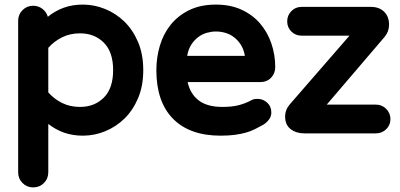

<svg xmlns="http://www.w3.org/2000/svg" viewBox="-20 -560 1740 835"><path d="M59 -470Q59 -497 78 -516Q97 -535 124 -535Q147 -535 164.5 -521.5Q182 -508 188 -487Q220 -513 257.5 -526.5Q295 -540 341 -540Q390 -540 437 -521Q484 -502 521 -466Q558 -430 580.5 -377Q603 -324 603 -255Q603 -186 580.5 -133Q558 -80 521 -44Q484 -8 437 11Q390 30 341 30Q296 30 259 17Q222 4 190 -21V189Q190 217 171 236Q152 255 124 255Q97 255 78 236Q59 217 59 189ZM190 -158Q216 -129 250.5 -112Q285 -95 328 -95Q391 -95 431.5 -135.5Q472 -176 472 -255Q472 -334 431.5 -374.5Q391 -415 328 -415Q285 -415 250.5 -398Q216 -381 190 -352Z M660 -255Q660 -309 675 -360.5Q690 -412 722 -452Q754 -492 803 -516Q852 -540 919 -540Q982 -540 1030 -518Q1078 -496 1110.5 -458.5Q1143 -421 1160 -371.5Q1177 -322 1177 -268Q1177 -241 1159 -222Q1141 -203 1111 -203H796Q807 -152 844 -123.5Q881 -95 947 -95Q989 -95 1018 -102.5Q1047 -110 1073 -124Q1080 -128 1086 -129Q1092 -130 1100 -130Q1124 -130 1142 -113.5Q1160 -97 1160 -71Q1160 -53 1149 -39Q1138 -25 1124 -17Q1106 -7 1088 2Q1070 11 1048.5 17Q1027 23 1000.5 26.5Q974 30 939 30Q805 30 732.5 -43.5Q660 -117 660 -255ZM1045 -317Q1040 -346 1027 -366Q1014 -386 996.5 -399Q979 -412 959 -417.5Q939 -423 919 -423Q900 -423 880 -417.5Q860 -412 842.5 -399Q825 -386 812 -366Q799 -346 794 -317Z M1220 -53Q1220 -83 1241 -107L1500 -405H1291Q1265 -405 1247 -423Q1229 -441 1229 -467Q1229 -493 1247 -511.5Q1265 -530 1291 -530H1594Q1629 -530 1650.5 -509Q1672 -488 1672 -453Q1672 -423 1653 -400L1401 -105H1615Q1641 -105 1659.5 -86.5Q1678 -68 1678 -42Q1678 -16 1659.5 2Q1641 20 1615 20H1303Q1268 20 1244 1.5Q1220 -17 1220 -53Z"/></svg>

Font: Varela Round Precious
Style: Bold
Weight: 700
Version: Version 1.000